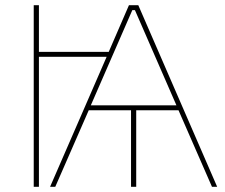

<svg xmlns="http://www.w3.org/2000/svg" viewBox="-20 -720 869 740"><path d="M173 0H193L322 -295H485V0H505V-295H668L797 0H817L513 -700H477L399 -520H130V-700H110V0H130V-501H391ZM330 -314 490 -681H500L660 -314Z"/></svg>

Font: Fixel Display Thin
Style: Regular
Weight: 100
Designer: AlfaBravo + MacPaw
Foundry: Kyrylo Tkachov, Marchela Mozhyna, Serhii Makarenko, Maria Weinstein, Zakhar Kryvoshyya
Version: Version 1.211